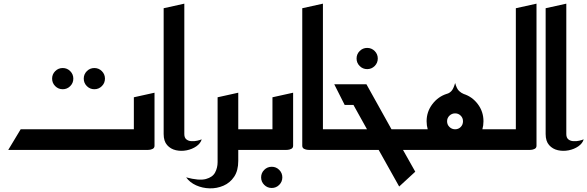

<svg xmlns="http://www.w3.org/2000/svg" viewBox="-20 -820 3212 1050"><path d="M496 -332Q472 -332 455 -349Q438 -366 438 -390Q438 -414 455 -431Q472 -448 496 -448Q520 -448 537 -431Q554 -414 554 -390Q554 -366 537 -349Q520 -332 496 -332ZM323 -332Q299 -332 282 -349Q265 -366 265 -390Q265 -414 282 -431Q299 -448 323 -448Q347 -448 364 -431Q381 -414 381 -390Q381 -366 364 -349Q347 -332 323 -332Z M25 0 93 -113H712V-288L825 -313V-23Q825 -11 815 -6Q805 -1 795 -0.5Q785 0 785 0Z M1083 -58Q1077 -36 1054 -20Q1031 -4 1001 2Q971 8 942 1.5Q913 -5 894 -26.5Q875 -48 875 -87V-775L988 -800V-87Q988 -67 999 -58Q1010 -49 1026.5 -48Q1043 -47 1058.5 -50.5Q1074 -54 1083 -58Z M998 150Q1069 169 1106 159Q1143 149 1156.5 123Q1170 97 1170 67V-288L1283 -313V-113H1403V0H1283V60Q1283 113 1260.5 146.5Q1238 180 1202 195.5Q1166 211 1126.5 210Q1087 209 1052.5 193.5Q1018 178 998 150Z M1466 208Q1442 208 1425 191Q1408 174 1408 150Q1408 126 1425 109Q1442 92 1466 92Q1490 92 1507 109Q1524 126 1524 150Q1524 174 1507 191Q1490 208 1466 208Z M1363 0V-113H1470V-288L1583 -313V-23Q1583 -11 1573 -6Q1563 -1 1553 -0.5Q1543 0 1543 0Z M1673 0Q1673 0 1663 -0.5Q1653 -1 1643 -6Q1633 -11 1633 -23V-775L1746 -800V-113H1853V0Z M1988 -442Q1964 -442 1947 -459Q1930 -476 1930 -500Q1930 -524 1947 -541Q1964 -558 1988 -558Q2012 -558 2029 -541Q2046 -524 2046 -500Q2046 -476 2029 -459Q2012 -442 1988 -442Z M1813 0V-113H1987L1913 -246H1865L1808 -359H1984L2121 -113H2244V0H2184L2251 119L2163 200L2051 0Z M2204 0V-113H2319Q2313 -134 2313 -157Q2313 -209 2344.5 -250.5Q2376 -292 2424 -307Q2437 -310 2448.5 -322Q2460 -334 2469 -366Q2478 -334 2490.5 -322.5Q2503 -311 2516 -306Q2563 -291 2593.5 -250Q2624 -209 2624 -157Q2624 -134 2618 -113H2734V0ZM2469 -113Q2487 -113 2499.5 -125.5Q2512 -138 2512 -157Q2512 -175 2499.5 -187.5Q2487 -200 2469 -200Q2451 -200 2438 -187.5Q2425 -175 2425 -157Q2425 -138 2438 -125.5Q2451 -113 2469 -113Z M2694 0V-113H2801V-775L2914 -800V-23Q2914 -11 2904 -6Q2894 -1 2884 -0.5Q2874 0 2874 0Z M3172 -58Q3166 -36 3143 -20Q3120 -4 3090 2Q3060 8 3031 1.5Q3002 -5 2983 -26.5Q2964 -48 2964 -87V-775L3077 -800V-87Q3077 -67 3088 -58Q3099 -49 3115.5 -48Q3132 -47 3147.5 -50.5Q3163 -54 3172 -58Z"/></svg>

Font: Reem Kufi Medium
Style: Regular
Weight: 500
Designer: Khaled Hosny
Version: Version 1.001